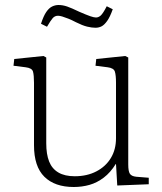

<svg xmlns="http://www.w3.org/2000/svg" viewBox="-20 -734 649 768"><path d="M275 14Q199 14 157.5 -27Q116 -68 116 -153V-403Q116 -433 112 -447.5Q108 -462 82 -465L34 -471L37 -498L154 -510L165 -504V-161Q165 -117 176.5 -88Q188 -59 213.5 -44Q239 -29 279 -29Q328 -29 365.5 -48.5Q403 -68 423.5 -102Q444 -136 444 -181V-403Q444 -433 439.5 -447.5Q435 -462 410 -465L362 -471L365 -498L481 -510L493 -504V-76Q493 -49 499.5 -39Q506 -29 525 -27L575 -23V3L449 8L444 -78H443Q422 -44 395 -23.5Q368 -3 338 5.5Q308 14 275 14ZM362 -623Q347 -623 328.5 -627.5Q310 -632 284 -645Q267 -654 253 -659.5Q239 -665 229 -668Q219 -671 212 -671Q199 -671 190.5 -661Q182 -651 168 -627L144 -639Q154 -670 165 -686Q176 -702 188.5 -708Q201 -714 214 -714Q231 -714 248.5 -708Q266 -702 297 -687Q327 -674 341.5 -669Q356 -664 364 -664Q374 -664 383 -672Q392 -680 407 -709L431 -697Q420 -666 408.5 -650Q397 -634 386 -628.5Q375 -623 362 -623Z"/></svg>

Font: Literata 18pt ExtraLight
Style: Regular
Weight: 250
Designer: Latin by Veronika Burian and Jose Scaglione. Greek by Irene Vlachou. Cyrillic by Vera Evstafieva.
Foundry: TypeTogether
Version: Version 3.103;gftools[0.9.29]